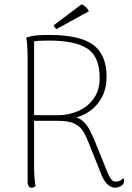

<svg xmlns="http://www.w3.org/2000/svg" viewBox="-20 -862 612 890"><path d="M127 8Q118 8 113.5 2Q109 -4 108 -14V-600Q108 -605 107.5 -622.5Q107 -640 105.5 -659.5Q104 -679 101 -687Q103 -689 126.5 -694.5Q150 -700 209 -700Q349 -700 411.5 -654.5Q474 -609 474 -505Q474 -453 453 -412.5Q432 -372 395.5 -346.5Q359 -321 312 -312L307 -321Q340 -321 361 -303.5Q382 -286 396 -259Q410 -232 422 -202L479 -61Q489 -37 497.5 -28.5Q506 -20 517 -20Q522 -20 532.5 -23Q543 -26 550 -37Q553 -33 554 -29.5Q555 -26 555 -22Q555 -12 547.5 -5Q540 2 530.5 5Q521 8 513 8Q502 8 490.5 1.5Q479 -5 469.5 -17Q460 -29 453 -45L391 -200Q381 -225 368.5 -248.5Q356 -272 329 -287Q302 -302 249 -302H131L124 -329Q147 -328 177 -328Q207 -328 249 -328Q299 -328 343 -347.5Q387 -367 414.5 -405.5Q442 -444 442 -500Q442 -599 385.5 -636.5Q329 -674 206 -674Q181 -674 164 -673Q147 -672 138 -670V-87Q138 -83 138.5 -65Q139 -47 141 -28Q143 -9 145 0Q142 3 138 5.5Q134 8 127 8ZM392 -810 242 -727Q238 -729 234 -735Q230 -741 229 -745L358 -842Q365 -839 371.5 -834.5Q378 -830 383 -824Q388 -818 392 -810Z"/></svg>

Font: Arima Thin
Style: Regular
Weight: 100
Designer: Joana Correia and Natanael Gama
Foundry: NDISCOVER
Version: Version 1.101;gftools[0.9.23]